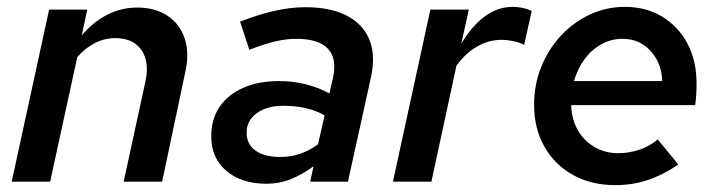

<svg xmlns="http://www.w3.org/2000/svg" viewBox="-20 -529 2092 559"><path d="M14 0 123 -501H234L218 -426Q252 -466 293 -486.5Q334 -507 379 -507Q432 -507 468 -483Q504 -459 518 -416Q532 -373 519 -317L452 0H340L403 -290Q416 -348 392 -383Q368 -418 316 -418Q285 -418 257 -404Q229 -390 205 -363L126 0Z M756 6Q683 6 639 -31.5Q595 -69 595 -132Q595 -182 619 -217.5Q643 -253 687.5 -273Q732 -293 792 -293Q833 -293 870.5 -283.5Q908 -274 939 -257L949 -300Q962 -358 935 -387Q908 -416 842 -416Q814 -416 781.5 -408.5Q749 -401 706 -384L679 -466Q733 -487 779.5 -497.5Q826 -508 869 -508Q942 -508 989.5 -483.5Q1037 -459 1055.5 -413.5Q1074 -368 1060 -304L993 0H883L893 -45Q857 -19 824.5 -6.5Q792 6 756 6ZM796 -72Q826 -72 853 -81Q880 -90 906 -109L925 -193Q901 -207 871 -214Q841 -221 805 -221Q757 -221 727.5 -199.5Q698 -178 698 -143Q698 -109 724 -90.5Q750 -72 796 -72Z M1124 0 1233 -501H1345L1323 -402Q1355 -455 1392.5 -482Q1430 -509 1472 -509Q1504 -509 1528 -497L1506 -398Q1497 -404 1477.5 -408.5Q1458 -413 1440 -413Q1403 -413 1369 -393.5Q1335 -374 1309 -338L1236 0Z M1771 10Q1702 10 1648.5 -19.5Q1595 -49 1565 -102Q1535 -155 1535 -224Q1535 -282 1555.5 -333.5Q1576 -385 1612.5 -424.5Q1649 -464 1697 -486.5Q1745 -509 1799 -509Q1861 -509 1908 -480.5Q1955 -452 1981.5 -402Q2008 -352 2008 -286Q2008 -269 2007 -253.5Q2006 -238 2004 -223H1643Q1644 -183 1661.5 -151.5Q1679 -120 1710 -101.5Q1741 -83 1780 -83Q1812 -83 1842.5 -93.5Q1873 -104 1895 -123L1955 -50Q1909 -19 1865 -4.5Q1821 10 1771 10ZM1651 -293H1908Q1907 -329 1891.5 -356.5Q1876 -384 1851 -400Q1826 -416 1792 -416Q1760 -416 1731.5 -400.5Q1703 -385 1682.5 -357.5Q1662 -330 1651 -293Z"/></svg>

Font: Red Hat Text SemiBold
Style: Italic
Weight: 600
Italic angle: -12°
Designer: Pentagram, MCKL
Foundry: Pentagram, MCKL
Version: Version 1.023